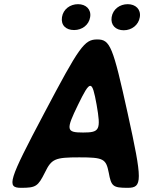

<svg xmlns="http://www.w3.org/2000/svg" viewBox="-20 -900 712 920"><path d="M501 -73C513 -7 521 0 592 0C663 0 663 -33 592 -356C521 -678 508 -711 446 -711C384 -711 361 -678 191 -356C20 -33 10 0 81 0C152 0 162 -7 195 -73C227 -139 243 -146 360 -146C476 -146 488 -139 501 -73ZM354 -398C413 -519 421 -519 443 -398C464 -277 458 -265 378 -265C297 -265 295 -277 354 -398ZM335 -756C373 -756 406 -780 412 -818C418 -855 392 -880 354 -880C316 -880 283 -856 277 -818C271 -779 296 -756 335 -756ZM573 -755C611 -755 644 -780 650 -818C656 -855 630 -880 592 -880C554 -880 521 -856 515 -818C509 -780 534 -755 573 -755Z"/></svg>

Font: Asimov Print
Style: AIt
Weight: 500
Designer: Google
Version: Version 2.000980: 2014